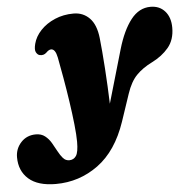

<svg xmlns="http://www.w3.org/2000/svg" viewBox="-162 -537 824 833"><g transform="rotate(-5 250.0 -120.0)"><path d="M379 -314Q402.5 -394 438 -439.5Q473.5 -485 523.5 -485Q563 -485 586.5 -458.2Q610 -431.5 610 -386.5Q610 -334 581.8 -300.2Q553.5 -266.5 509 -244.5Q467.5 -224 440.8 -196.5Q414 -169 397 -118L357 1Q315 125 232.8 185Q150.5 245 48 245Q-30 245 -70 209.8Q-110 174.5 -110 115Q-110 77.5 -84.8 50.2Q-59.5 23 -20 23Q3.5 23 19.5 35.5Q35.5 48 46.5 66.8Q57.5 85.5 67.2 104Q77 122.5 88 135Q99 147.5 115 147.5Q134 147.5 144.8 131.8Q155.5 116 155.5 70.5Q155.5 41.5 150.5 -5.5Q145.5 -52.5 137.5 -106.2Q129.5 -160 120.5 -211.2Q111.5 -262.5 104 -301Q96.5 -338.5 78 -338.5Q68 -338.5 56.5 -326.5Q43.5 -314 26 -318.5Q17.5 -320.5 11.2 -331.8Q5 -343 11.5 -368.5Q19.5 -400 44.5 -426.5Q69.5 -453 106.8 -469Q144 -485 188.5 -485Q230 -485 258 -456.5Q286 -428 292.5 -369.5Q298.5 -314.5 303.8 -235.8Q309 -157 311.5 -81.5Z"/></g></svg>

Font: Fraunces 9pt S050 Black
Style: Italic
Weight: 900
Italic angle: -16°
Version: Version 1.000; ttfautohint (v1.8.3)